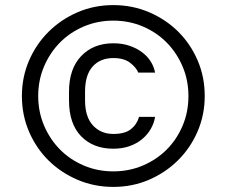

<svg xmlns="http://www.w3.org/2000/svg" viewBox="-20 -727 890 754"><path d="M425 7Q350 7 284.5 -21Q219 -49 170.5 -97Q122 -145 94 -210Q66 -275 66 -350Q66 -424 94 -489Q122 -554 171 -602.5Q220 -651 285 -679Q350 -707 425 -707Q500 -707 565.5 -679Q631 -651 679.5 -603Q728 -555 756 -490Q784 -425 784 -350Q784 -276 756 -211Q728 -146 679 -97.5Q630 -49 565 -21Q500 7 425 7ZM425 -54Q487 -54 541 -77Q595 -100 634.5 -139.5Q674 -179 697 -233Q720 -287 720 -350Q720 -412 697 -466Q674 -520 634.5 -560Q595 -600 541 -623Q487 -646 425 -646Q363 -646 309 -623Q255 -600 215.5 -560Q176 -520 153 -466Q130 -412 130 -350Q130 -288 153 -234Q176 -180 215.5 -140Q255 -100 309 -77Q363 -54 425 -54ZM425 -143Q346 -143 298.5 -192Q251 -241 251 -333V-367Q251 -457 299 -507Q347 -557 425 -557Q461 -557 489.5 -547Q518 -537 539 -521Q560 -505 572.5 -484.5Q585 -464 589 -442H523Q515 -462 491 -480.5Q467 -499 425 -499Q374 -499 344 -466Q314 -433 314 -367V-333Q314 -268 345 -234.5Q376 -201 425 -201Q471 -201 494.5 -220Q518 -239 526 -268H589Q585 -243 572 -220.5Q559 -198 538 -180.5Q517 -163 488.5 -153Q460 -143 425 -143Z"/></svg>

Font: PT Root UI Web
Style: Regular
Weight: 400
Designer: Vitaly Kuzmin
Foundry: ParaType Ltd.
Version: Version 1.000W